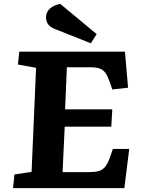

<svg xmlns="http://www.w3.org/2000/svg" viewBox="-20 -965 724 985"><path d="M165 -617 72 -634 79 -700H621L637 -515L556 -506L544 -542Q533 -573 521.5 -590Q510 -607 491 -613.5Q472 -620 441 -620H323L314 -404H556L551 -315H312L301 -82H436Q465 -82 485 -87Q505 -92 519 -109Q533 -126 545 -160L559 -201H643L618 0H47L54 -70L142 -83ZM476 -790 446 -743 267 -814Q237 -825 226.5 -841Q216 -857 216 -876Q216 -903 236 -921Q256 -939 289 -945Z"/></svg>

Font: Literata 7pt
Style: Bold Italic
Weight: 700
Italic angle: -2°
Designer: Latin by Veronika Burian and Jose Scaglione. Greek by Irene Vlachou. Cyrillic by Vera Evstafieva
Foundry: TypeTogether
Version: Version 3.002